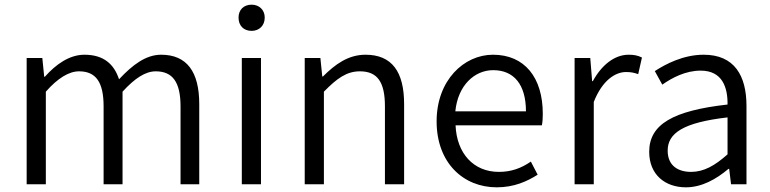

<svg xmlns="http://www.w3.org/2000/svg" viewBox="-20 -788 3294 821"><path d="M94 0H176V-396C227 -454 275 -483 318 -483C390 -483 423 -437 423 -333V0H504V-396C557 -454 602 -483 646 -483C718 -483 752 -437 752 -333V0H832V-343C832 -481 779 -554 669 -554C604 -554 547 -511 489 -449C468 -513 424 -554 341 -554C277 -554 219 -513 172 -460H169L161 -540H94Z M1014 0H1096V-540H1014ZM1056 -656C1088 -656 1112 -678 1112 -713C1112 -746 1088 -768 1056 -768C1022 -768 1000 -746 1000 -713C1000 -678 1022 -656 1056 -656Z M1283 0H1365V-396C1421 -453 1462 -483 1519 -483C1594 -483 1626 -437 1626 -333V0H1708V-343C1708 -481 1656 -554 1543 -554C1469 -554 1413 -513 1361 -461H1358L1350 -540H1283Z M2104 13C2178 13 2233 -12 2279 -41L2250 -97C2209 -69 2167 -53 2113 -53C2005 -53 1933 -132 1928 -252H2297C2300 -266 2301 -283 2301 -301C2301 -457 2223 -554 2088 -554C1964 -554 1847 -445 1847 -269C1847 -92 1961 13 2104 13ZM1927 -312C1938 -423 2009 -488 2089 -488C2177 -488 2229 -427 2229 -312Z M2437 0H2519V-352C2556 -446 2612 -480 2657 -480C2679 -480 2691 -477 2709 -471L2725 -542C2707 -551 2691 -554 2668 -554C2607 -554 2552 -509 2515 -441H2512L2504 -540H2437Z M2913 13C2981 13 3043 -22 3095 -66H3098L3106 0H3172V-335C3172 -465 3120 -554 2989 -554C2902 -554 2826 -514 2780 -484L2812 -426C2853 -455 2911 -486 2976 -486C3069 -486 3092 -414 3091 -341C2859 -315 2756 -257 2756 -139C2756 -41 2824 13 2913 13ZM2935 -53C2880 -53 2835 -79 2835 -144C2835 -218 2900 -264 3091 -286V-128C3036 -79 2989 -53 2935 -53Z"/></svg>

Font: ChiuKong Gothic CL Normal
Style: Regular
Weight: 350
Designer: Ryoko NISHIZUKA 西塚涼子 (kana, bopomofo & ideographs); Paul D. Hunt (Latin, Greek & Cyrillic); Sandoll Communications 산돌커뮤니
Foundry: Adobe
Version: Version 1.300